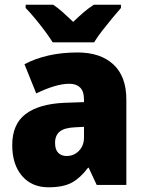

<svg xmlns="http://www.w3.org/2000/svg" viewBox="-20 -786 616 816"><path d="M310 -563Q407 -563 462 -512Q517 -461 517 -363V0H391L357 -73H354Q322 -30 285.5 -10Q249 10 186 10Q115 10 73.5 -38.5Q32 -87 32 -169Q32 -258 88.5 -301Q145 -344 252 -349L337 -352V-362Q337 -398 320.5 -414Q304 -430 275 -430Q245 -430 209 -419Q173 -408 134 -389L84 -513Q129 -537 185.5 -550Q242 -563 310 -563ZM299 -245Q253 -243 233.5 -226.5Q214 -210 214 -179Q214 -150 227.5 -136.5Q241 -123 263 -123Q294 -123 315.5 -145Q337 -167 337 -202V-247ZM204 -606Q191 -627 170.5 -654.5Q150 -682 128 -708.5Q106 -735 89 -752V-766H206Q228 -751 247.5 -733.5Q267 -716 291 -693Q315 -716 336 -734Q357 -752 379 -766H494V-752Q478 -734 456.5 -708Q435 -682 414 -655Q393 -628 380 -606Z"/></svg>

Font: Noto Sans Sinhala UI SemiCondensed Black
Style: Regular
Weight: 900
Width: 4
Designer: Jelle Bosma - Monotype Design Team
Foundry: Monotype Imaging Inc.
Version: Version 2.006; ttfautohint (v1.8.4.7-5d5b)